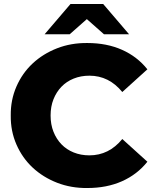

<svg xmlns="http://www.w3.org/2000/svg" viewBox="-20 -930 778 964"><path d="M34 -350Q33 -428 62.5 -495.5Q92 -563 144 -611.5Q196 -660 266.5 -687.5Q337 -715 419 -714Q516 -714 592.5 -680Q669 -646 720 -582L594 -468Q527 -550 429 -550Q386 -550 350 -535.5Q314 -521 288.5 -494.5Q263 -468 248.5 -431.5Q234 -395 234 -350Q234 -305 248.5 -268.5Q263 -232 288.5 -205.5Q314 -179 350 -164.5Q386 -150 429 -150Q527 -150 594 -232L720 -118Q669 -54 592.5 -20Q516 14 419 14Q337 15 266.5 -12.5Q196 -40 144 -88.5Q92 -137 62.5 -204.5Q33 -272 34 -350ZM502 -758 416 -834 330 -758H204L334 -910H498L628 -758Z"/></svg>

Font: CMG Sans ExtraBold
Style: Regular
Weight: 800
Designer: Julieta Ulanovsky
Foundry: Julieta Ulanovsky
Version: Version 7.200